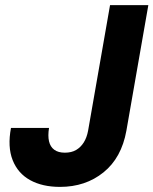

<svg xmlns="http://www.w3.org/2000/svg" viewBox="-20 -720 601 752"><path d="M215 12Q146 12 98 -14.5Q50 -41 29.5 -93Q9 -145 23 -219H172Q167 -188 172 -166.5Q177 -145 192.5 -133.5Q208 -122 234 -122Q260 -122 278 -132.5Q296 -143 308 -162Q320 -181 325 -208L411 -700H561L475 -208Q456 -102 385.5 -45Q315 12 215 12Z"/></svg>

Font: DM Sans 17pt Black
Style: Italic
Weight: 900
Italic angle: -10°
Version: Version 4.004;gftools[0.9.30]